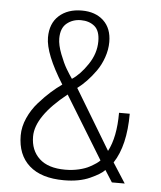

<svg xmlns="http://www.w3.org/2000/svg" viewBox="-52 -751 673 804"><g transform="rotate(5 285.0 -349.0)"><path d="M246.5 8.5Q151 8.5 100.5 -36.5Q50 -81.5 50 -163Q50 -199.5 66.5 -236.5Q83 -273.5 109.5 -303.2Q136 -333 158.8 -353.2Q181.5 -373.5 205 -390Q128 -513 128 -581.5Q128 -640.5 164.2 -673.2Q200.5 -706 260 -706Q317 -706 351.2 -674Q385.5 -642 385.5 -584.5Q385.5 -552.5 374.2 -520Q363 -487.5 344.5 -461.5Q326 -435.5 307 -415.8Q288 -396 268.5 -381.5L420 -130Q452 -190.5 452 -293H497Q497 -159 447.5 -84L501.5 0H447.5L416 -49.5Q400.5 -32 355.5 -11.8Q310.5 8.5 246.5 8.5ZM243 -417.5Q277 -439.5 308.2 -486Q339.5 -532.5 339.5 -583.5Q339.5 -628 316.8 -646.8Q294 -665.5 259.5 -665.5Q225 -665.5 200.2 -645.2Q175.5 -625 175.5 -581.5Q175.5 -554 190 -516.5Q204.5 -479 217.8 -456.8Q231 -434.5 243 -417.5ZM248 -36Q278.5 -36 305.8 -42.5Q333 -49 350.5 -58.8Q368 -68.5 377.5 -75.2Q387 -82 392 -87.5L231 -350.5Q102 -248 102 -163Q102 -105 139 -70.5Q176 -36 248 -36Z"/></g></svg>

Font: League Mono Narrow UltraLight
Style: Regular
Weight: 200
Width: 3
Designer: Tyler Finck
Foundry: The League of Moveable Type / Tyler Finck
Version: Version 2.210